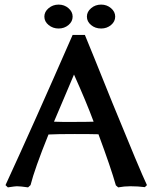

<svg xmlns="http://www.w3.org/2000/svg" viewBox="-20 -810 669 835"><path d="M301.8 -279.8Q357.4 -279.8 387.2 -280.8Q356 -365.2 301.8 -485.8Q291.5 -462.4 262 -391.8Q232.4 -321.3 214.8 -280.8Q221.2 -280.8 233.4 -280.3Q245.6 -279.8 252.9 -279.8ZM619.1 -4.9 609.9 3.9Q580.6 0 546.9 0Q520 0 494.1 4.9L483.9 -3.9Q462.4 -80.1 408.2 -226.1Q375 -227.1 305.2 -227.1Q229 -227.1 190.9 -225.1Q130.4 -75.2 112.8 -4.9L102.1 4.9Q68.8 0 53.2 0Q45.9 0 14.2 4.9L3.9 -4.9Q123.5 -264.2 295.9 -658.2H349.1Q371.6 -604.5 469.2 -361.8Q589.4 -67.4 619.1 -4.9ZM357.9 -737.8Q357.9 -758.8 376.2 -774.4Q394.5 -790 419.9 -790Q444.8 -790 462.9 -774.4Q481 -758.8 481 -737.8Q481 -716.3 462.9 -701.2Q444.8 -686 419.9 -686Q394 -686 376 -701.2Q357.9 -716.3 357.9 -737.8ZM172.9 -737.8Q172.9 -758.8 191.4 -774.4Q210 -790 234.9 -790Q259.8 -790 277.8 -774.4Q295.9 -758.8 295.9 -737.8Q295.9 -716.3 277.8 -701.2Q259.8 -686 234.9 -686Q210 -686 191.4 -701.2Q172.9 -716.3 172.9 -737.8Z"/></svg>

Font: Linear Smooth
Style: Bold
Weight: 700
Designer: Philipp H. Poll, Flanker
Foundry: Philipp H. Poll, reworked by Flanker
Version: Version 1.061 | FøM Fix